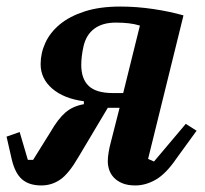

<svg xmlns="http://www.w3.org/2000/svg" viewBox="-24 -554 625 586"><path d="M102 12Q65 12 43.5 -6.5Q22 -25 12 -67L-4 -137L36 -151L61 -66H77L130 -151Q153 -191 175.5 -210.5Q198 -230 232 -236V-245Q171 -253 135.5 -283.5Q100 -314 100 -358Q100 -392 114.5 -423.5Q129 -455 158.5 -479.5Q188 -504 234 -519Q280 -534 343 -534Q393 -534 443.5 -526.5Q494 -519 536 -507L428 -69L446 -61L543 -176L576 -155L515 -71Q483 -24 452 -6Q421 12 389 12Q366 12 350 5.5Q334 -1 324 -11.5Q314 -22 309.5 -35Q305 -48 305 -62Q305 -74 307.5 -89Q310 -104 313 -115L341 -225H305L215 -74Q186 -24 160 -6Q134 12 102 12ZM403 -476Q386 -481 368.5 -483Q351 -485 329 -485Q289 -485 264 -466.5Q239 -448 231 -413Q224 -382 224 -356Q224 -313 247 -291.5Q270 -270 320 -270H352Z"/></svg>

Font: IBM Plex Serif SemiBold
Style: Italic
Weight: 600
Italic angle: -14°
Designer: Mike Abbink, Paul van der Laan, Pieter van Rosmalen
Foundry: Bold Monday
Version: Version 2.5